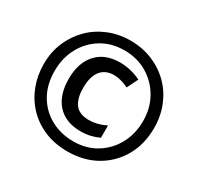

<svg xmlns="http://www.w3.org/2000/svg" viewBox="-155 -909 1139 1104"><g transform="rotate(30 414.0 -357.0)"><path d="M415 10Q330 10 262 -19Q194 -48 146 -98.5Q98 -149 72.5 -216Q47 -283 47 -359Q47 -437 75 -503.5Q103 -570 152.5 -619.5Q202 -669 269 -696.5Q336 -724 413 -724Q492 -724 559 -696.5Q626 -669 676 -619.5Q726 -570 753.5 -502.5Q781 -435 781 -355Q781 -249 734.5 -166.5Q688 -84 605.5 -37Q523 10 415 10ZM416 -57Q501 -57 566.5 -97Q632 -137 669 -205Q706 -273 706 -358Q706 -445 667 -512.5Q628 -580 561.5 -619Q495 -658 412 -658Q326 -658 260.5 -618Q195 -578 158 -509.5Q121 -441 121 -355Q121 -264 160 -197Q199 -130 266 -93.5Q333 -57 416 -57ZM424 -128Q324 -128 269 -188Q214 -248 214 -357Q214 -463 269.5 -524Q325 -585 424 -585Q495 -585 563 -552L527 -479Q501 -492 476 -498.5Q451 -505 431 -505Q374 -505 343 -467Q312 -429 312 -353Q312 -281 340.5 -244.5Q369 -208 433 -208Q487 -208 544 -236V-155Q517 -142 487 -135Q457 -128 424 -128Z"/></g></svg>

Font: Noto Sans Malayalam ExtraCondensed ExtraBold
Style: Regular
Weight: 800
Width: 2
Designer: Jelle Bosma - Monotype Design Team
Foundry: Monotype Imaging Inc.
Version: Version 2.104; ttfautohint (v1.8.4.7-5d5b)